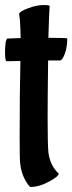

<svg xmlns="http://www.w3.org/2000/svg" viewBox="-20 -679 287 762"><path d="M172 -529Q247 -529 247 -526Q247 -492 237 -465Q227 -439 218 -439H171Q169 -291 169 -216Q169 -107 172 -75Q178 -23 213 10Q213 21 176 41Q136 63 102 63Q96 63 82 39Q64 9 60 -31Q58 -47 58 -138Q58 -317 61 -437Q30 -437 5 -436Q0 -441 0 -471Q0 -519 9 -526L62 -528Q61 -573 59 -600L56 -623Q56 -633 91 -646Q125 -659 152 -659Q177 -659 177 -655Q175 -632 172 -529Z"/></svg>

Font: Bubblegum Sans
Style: Regular
Weight: 400
Designer: Angel Koziupa and Alejandro Paul
Foundry: Angel Koziupa and Alejandro Paul
Version: Version 1.001